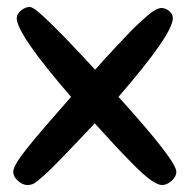

<svg xmlns="http://www.w3.org/2000/svg" viewBox="-20 -528 546 551"><path d="M252 -174Q231 -152 205 -124.5Q179 -97 165.5 -83Q152 -69 135 -52Q118 -35 109 -27Q100 -19 90 -10.5Q80 -2 73 0.5Q66 3 59 3Q45 3 31.5 -9Q18 -21 18 -35Q18 -44 28 -61Q38 -78 58.5 -103.5Q79 -129 96.5 -149.5Q114 -170 142.5 -202.5Q171 -235 184 -250Q28 -430 28 -476Q28 -488 40.5 -498Q53 -508 65 -508Q72 -508 86.5 -496.5Q101 -485 125 -461.5Q149 -438 166.5 -420Q184 -402 214 -370Q244 -338 253 -328Q261 -337 279.5 -357.5Q298 -378 310.5 -391Q323 -404 341 -423.5Q359 -443 372.5 -455.5Q386 -468 400 -480.5Q414 -493 425 -499Q436 -505 443 -505Q455 -505 465.5 -496.5Q476 -488 476 -476Q476 -430 320 -250Q486 -67 486 -35Q486 -21 472.5 -9Q459 3 445 3Q433 3 412.5 -11.5Q392 -26 361 -57.5Q330 -89 310 -110.5Q290 -132 252 -174Z"/></svg>

Font: Sniglet
Style: Regular
Weight: 400
Designer: Haley Fiege
Foundry: Haley Fiege, Pablo Impallari, Brenda Gallo
Version: Version 2.000